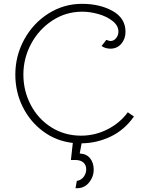

<svg xmlns="http://www.w3.org/2000/svg" viewBox="-20 -726 760 1002"><path d="M406 22 396 75Q432 77 450.5 100.5Q469 124 469 159Q469 198 443 228.5Q417 259 374 256L381 218Q403 215 416.5 197Q430 179 430 158Q430 135 415 122Q400 109 374 109H350L360 20Q273 10 205 -40.5Q137 -91 98.5 -168.5Q60 -246 60 -337Q60 -435 106.5 -520Q153 -605 233 -655.5Q313 -706 408 -706Q501 -706 568 -668.5Q635 -631 635 -560Q635 -523 613 -497.5Q591 -472 556 -472Q530 -472 510 -486L535 -518Q549 -512 557 -512Q574 -512 586 -527Q598 -542 598 -561Q598 -592 568 -616Q538 -640 494 -652.5Q450 -665 409 -665Q324 -665 253.5 -619Q183 -573 142.5 -497.5Q102 -422 102 -337Q102 -252 140.5 -178.5Q179 -105 248 -61.5Q317 -18 403 -18Q476 -18 541 -51Q606 -84 647 -140L679 -118Q630 -48 558 -13.5Q486 21 406 22Z"/></svg>

Font: Bellota Light
Style: Regular
Weight: 300
Designer: Kemie Guaida
Foundry: Kemie Guaida
Version: Version 4.001